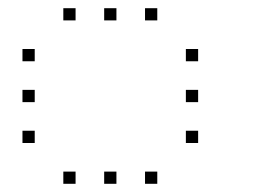

<svg xmlns="http://www.w3.org/2000/svg" viewBox="-20 -485 640 470"><path d="M136 -465Q135 -465 135 -465Q135 -465 135 -464V-436Q135 -435 135 -435Q135 -435 136 -435H164Q165 -435 165 -435Q165 -435 165 -436V-464Q165 -465 165 -465Q165 -465 164 -465ZM236 -465Q235 -465 235 -465Q235 -465 235 -464V-436Q235 -435 235 -435Q235 -435 236 -435H264Q265 -435 265 -435Q265 -435 265 -436V-464Q265 -465 265 -465Q265 -465 264 -465ZM336 -465Q335 -465 335 -465Q335 -465 335 -464V-436Q335 -435 335 -435Q335 -435 336 -435H364Q365 -435 365 -435Q365 -435 365 -436V-464Q365 -465 365 -465Q365 -465 364 -465ZM36 -365Q35 -365 35 -365Q35 -365 35 -364V-336Q35 -335 35 -335Q35 -335 36 -335H64Q65 -335 65 -335Q65 -335 65 -336V-364Q65 -365 65 -365Q65 -365 64 -365ZM436 -365Q435 -365 435 -365Q435 -365 435 -364V-336Q435 -335 435 -335Q435 -335 436 -335H464Q465 -335 465 -335Q465 -335 465 -336V-364Q465 -365 465 -365Q465 -365 464 -365ZM36 -265Q35 -265 35 -265Q35 -265 35 -264V-236Q35 -235 35 -235Q35 -235 36 -235H64Q65 -235 65 -235Q65 -235 65 -236V-264Q65 -265 65 -265Q65 -265 64 -265ZM436 -265Q435 -265 435 -265Q435 -265 435 -264V-236Q435 -235 435 -235Q435 -235 436 -235H464Q465 -235 465 -235Q465 -235 465 -236V-264Q465 -265 465 -265Q465 -265 464 -265ZM36 -165Q35 -165 35 -165Q35 -165 35 -164V-136Q35 -135 35 -135Q35 -135 36 -135H64Q65 -135 65 -135Q65 -135 65 -136V-164Q65 -165 65 -165Q65 -165 64 -165ZM436 -165Q435 -165 435 -165Q435 -165 435 -164V-136Q435 -135 435 -135Q435 -135 436 -135H464Q465 -135 465 -135Q465 -135 465 -136V-164Q465 -165 465 -165Q465 -165 464 -165ZM136 -65Q135 -65 135 -65Q135 -65 135 -64V-36Q135 -35 135 -35Q135 -35 136 -35H164Q165 -35 165 -35Q165 -35 165 -36V-64Q165 -65 165 -65Q165 -65 164 -65ZM236 -65Q235 -65 235 -65Q235 -65 235 -64V-36Q235 -35 235 -35Q235 -35 236 -35H264Q265 -35 265 -35Q265 -35 265 -36V-64Q265 -65 265 -65Q265 -65 264 -65ZM336 -65Q335 -65 335 -65Q335 -65 335 -64V-36Q335 -35 335 -35Q335 -35 336 -35H364Q365 -35 365 -35Q365 -35 365 -36V-64Q365 -65 365 -65Q365 -65 364 -65Z"/></svg>

Font: Doto Black Thin
Style: Regular
Weight: 250
Monospace: yes
Version: Version 1.000